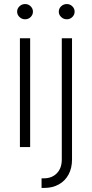

<svg xmlns="http://www.w3.org/2000/svg" viewBox="-20 -717 448 936"><path d="M77.1 -530.3H127V0H77.1ZM63.5 -660.2Q63.5 -675.3 75 -686.3Q86.4 -697.3 102.5 -697.3Q118.2 -697.3 129.4 -686.3Q140.6 -675.3 140.6 -660.2Q140.6 -645 129.4 -634Q118.2 -623 102.5 -623Q86.4 -623 75 -634Q63.5 -645 63.5 -660.2ZM331.1 -530.3V60.5Q331.1 102.5 314.2 133.8Q297.4 165 266.6 182.1Q235.8 199.2 195.3 199.2H182.6V152.3H194.3Q232.9 152.3 257.1 127.7Q281.2 103 281.2 60.5V-530.3ZM266.6 -660.2Q266.6 -675.3 278.1 -686.3Q289.6 -697.3 305.7 -697.3Q321.3 -697.3 332.5 -686.3Q343.8 -675.3 343.8 -660.2Q343.8 -645 332.5 -634Q321.3 -623 305.7 -623Q289.6 -623 278.1 -634Q266.6 -645 266.6 -660.2Z"/></svg>

Font: Pretendard JP ExtraLight
Style: Regular
Weight: 200
Designer: Base glyphs from Inter by Rasmus Andersson; Hangeul glyphs from Noto Sans CJK(Source Han Sans) by Jang Soo-young and Kan
Foundry: Kil Hyung-jin
Version: Version 1.309